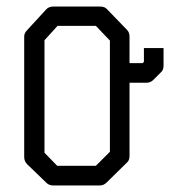

<svg xmlns="http://www.w3.org/2000/svg" viewBox="-20 -617 580 587"><path d="M420 -470H480V-416Q480 -402 471 -395L449 -373Q440 -364 428 -364H376V-140Q376 -126 367 -119L306 -59Q297 -50 285 -50H143Q130 -50 122 -58L63 -115Q54 -124 54 -137V-506Q54 -516 64 -526L121 -588Q129 -597 143 -597H286Q301 -597 308 -588L368 -526Q376 -518 376 -505V-424H416L420 -428ZM116 -494V-150L155 -110H273L316 -153V-493L273 -538H156Z"/></svg>

Font: ibm3270
Style: Regular
Weight: 400
Monospace: yes
Version: Version 2.0.3